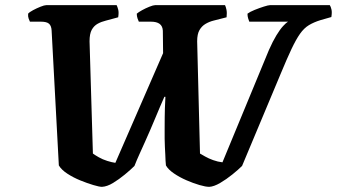

<svg xmlns="http://www.w3.org/2000/svg" viewBox="-20 -724 1306 744"><path d="M375 0Q365 0 341.5 -7Q318 -14 291 -25Q264 -36 241 -51Q218 -66 208 -83L180 -606Q179 -624 170 -632Q161 -640 139 -640H96Q94 -644 91 -652Q88 -660 89 -671Q94 -677 108 -684.5Q122 -692 137 -698Q152 -704 159 -704H432Q435 -698 438 -687Q441 -676 438 -657L390 -644Q373 -640 358.5 -632Q344 -624 335.5 -608.5Q327 -593 327 -564L340 -129Q348 -123 363 -114.5Q378 -106 395.5 -100.5Q413 -95 427 -93L612 -518L611 -605Q610 -623 598.5 -631.5Q587 -640 565 -640H518Q516 -644 513 -652.5Q510 -661 510 -671Q517 -677 530.5 -684.5Q544 -692 559 -698Q574 -704 581 -704H852Q855 -698 857.5 -686.5Q860 -675 858 -657L807 -644Q791 -640 776.5 -631.5Q762 -623 753 -607.5Q744 -592 744 -564L755 -129Q762 -125 775 -117.5Q788 -110 806 -103.5Q824 -97 842 -95L1022 -530Q1037 -564 1051 -587Q1065 -610 1077 -623Q1089 -636 1096 -640H946Q944 -645 941.5 -653Q939 -661 939 -671Q948 -678 966.5 -685.5Q985 -693 1002.5 -698.5Q1020 -704 1026 -704H1258Q1262 -698 1264.5 -687Q1267 -676 1264 -658L1222 -646Q1196 -638 1177 -626.5Q1158 -615 1142.5 -593Q1127 -571 1109.5 -534Q1092 -497 1068 -439L918 -81Q904 -67 880.5 -48Q857 -29 833 -15Q809 -1 791 0Q777 0 753 -7Q729 -14 702.5 -25.5Q676 -37 654 -52Q632 -67 623 -83Q622 -91 621.5 -101.5Q621 -112 620.5 -125.5Q620 -139 619 -154Q618 -169 618 -186.5Q618 -204 618 -224Q618 -273 619 -305Q620 -337 621 -349H617Q609 -331 600 -310Q591 -289 581.5 -266Q572 -243 562 -220Q552 -197 541.5 -173.5Q531 -150 520.5 -127Q510 -104 501 -81Q486 -66 463.5 -47.5Q441 -29 418 -15Q395 -1 375 0Z"/></svg>

Font: Texturina Medium 12pt ExtraBold
Style: Italic
Weight: 800
Italic angle: -11°
Version: Version 1.002